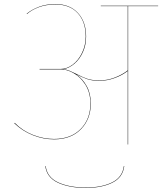

<svg xmlns="http://www.w3.org/2000/svg" viewBox="-20 -708 795 941"><path d="M755 -678H608V0H606V-360Q579 -339 542 -325.5Q505 -312 469 -312Q432 -312 409.5 -319.5Q387 -327 353 -344Q385 -322 405 -286Q425 -250 425 -201Q425 -124 376.5 -74.5Q328 -25 245 -25Q192 -25 140.5 -45.5Q89 -66 50 -104L52 -106Q89 -68 140.5 -47.5Q192 -27 245 -27Q327 -27 375 -75.5Q423 -124 423 -201Q423 -256 396.5 -296Q370 -336 330 -355L328 -356Q303 -368 276 -368H174V-370H276Q308 -370 336.5 -391.5Q365 -413 382.5 -450Q400 -487 400 -529Q400 -601 361 -643.5Q322 -686 252 -686Q206 -686 170 -672.5Q134 -659 112 -639L111 -641Q135 -661 170.5 -674.5Q206 -688 252 -688Q322 -688 362 -644.5Q402 -601 402 -529Q402 -487 386 -452Q370 -417 344.5 -395.5Q319 -374 291 -369Q312 -366 328 -358L358 -344Q388 -328 410.5 -321Q433 -314 469 -314Q506 -314 542.5 -328Q579 -342 606 -363V-678H474V-680H755ZM202 106H204Q211 161 265.5 186Q320 211 401 211Q478 211 529 186Q580 161 587 106H589Q582 162 530.5 187.5Q479 213 401 213Q319 213 264 187.5Q209 162 202 106Z"/></svg>

Font: FiraGO Two
Style: Regular
Weight: 100
Designer: bBox Type
Foundry: bBox Type GmbH
Version: Version 1.001